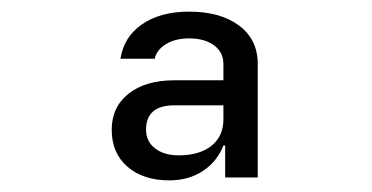

<svg xmlns="http://www.w3.org/2000/svg" viewBox="-20 -760 640 330"><path d="M271 -450Q226 -450 199 -473.5Q172 -497 172 -537Q172 -576 201 -599Q230 -622 280 -622H364V-650Q364 -670 348 -682Q332 -694 305 -694Q281 -694 265 -684Q249 -674 246 -659H187Q193 -697 224.5 -718.5Q256 -740 305 -740Q359 -740 391 -716Q423 -692 423 -650V-455H367V-510H364Q353 -482 328.5 -466Q304 -450 271 -450ZM287 -493Q323 -493 343.5 -509.5Q364 -526 364 -555V-579H280Q231 -579 231 -537Q231 -517 246.5 -505Q262 -493 287 -493Z"/></svg>

Font: JetBrains Mono NL SemiBold
Style: Regular
Weight: 600
Designer: Philipp Nurullin, Konstantin Bulenkov
Foundry: JetBrains
Version: Version 2.304; ttfautohint (v1.8.4.7-5d5b)